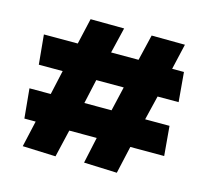

<svg xmlns="http://www.w3.org/2000/svg" viewBox="-83 -613 782 723"><g transform="rotate(15 308.0 -251.5)"><path d="M423 -518 399 -417H292L316 -517L185 -518L162 -417H30L41 -302H134L113 -207H30L41 -92H85L62 10L191 15L216 -92H323L301 10L430 15L454 -92H586L576 -207H481L504 -302H586L576 -417H530L553 -517ZM372 -302 350 -207H244L265 -302Z"/></g></svg>

Font: Catamaran Thin ExtraBold
Style: Regular
Weight: 800
Version: Version 2.000